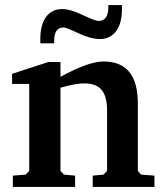

<svg xmlns="http://www.w3.org/2000/svg" viewBox="-20 -742 645 762"><path d="M28 -409V-449L172 -496H220V-437Q331 -498 391 -498Q527 -498 527 -332V-64L540 -49L593 -45V0H348V-45L391 -49L405 -64V-303Q405 -359 383.5 -385Q362 -411 315 -411Q279 -411 220 -394V-64L234 -49L278 -45V0H31V-45L82 -49L96 -64V-409ZM140 -570Q140 -570 140 -587Q140 -644 163 -675Q186 -706 227 -706Q259 -706 308 -682.5Q357 -659 371 -659Q410 -659 410 -714V-722H464V-706Q464 -649 440.5 -618Q417 -587 377 -587Q340 -587 291.5 -610Q243 -633 232 -633Q195 -633 195 -580V-570Z"/></svg>

Font: Khartiya
Style: Bold
Weight: 700
Version: Version 1.0.2